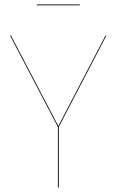

<svg xmlns="http://www.w3.org/2000/svg" viewBox="-20 -839 521 859"><path d="M243 -271V0H239V-271L25 -680H29L241 -275L452 -680H456ZM145 -815V-819H337V-815Z"/></svg>

Font: FiraGO Four
Style: Regular
Weight: 100
Designer: bBox Type
Foundry: bBox Type GmbH
Version: Version 1.001